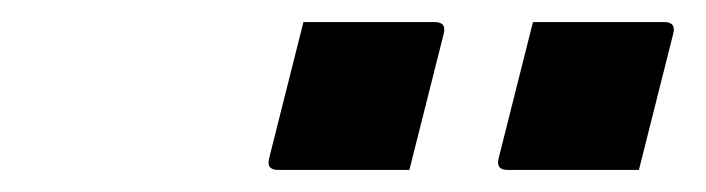

<svg xmlns="http://www.w3.org/2000/svg" viewBox="-20 -784 640 174"><path d="M255 -764H374Q385 -764 382 -753L351 -630H232Q221 -630 224 -641ZM463 -764H582Q593 -764 590 -753L559 -630H440Q429 -630 432 -641Z"/></svg>

Font: Recursive Sn Lnr St SmB
Style: Italic
Weight: 600
Italic angle: -15°
Version: Version 1.079;hotconv 1.0.112;makeotfexe 2.5.65598; ttfautoh